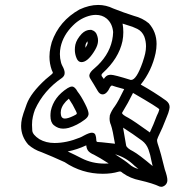

<svg xmlns="http://www.w3.org/2000/svg" viewBox="-20 -714 703 764"><path d="M237.8 -242.2Q250.5 -242.2 272.5 -252.9Q285.2 -258.8 285.6 -261.7V-262.2Q285.6 -265.6 282.2 -272Q270 -297.9 253.9 -321.3Q228 -299.8 222.7 -275.9Q221.7 -271 221.7 -266.1Q221.7 -259.3 223.6 -252Q227.5 -242.2 237.8 -242.2ZM319.8 -523.9Q326.7 -533.7 328.6 -541V-543.9Q328.6 -546.9 328.1 -549.8Q322.3 -543.5 320.3 -535.6Q319.8 -531.7 319.8 -527.8ZM231 -202.1Q210.9 -202.1 194.3 -215.8Q180.7 -227.1 180.7 -252.9Q180.7 -261.7 182.1 -272.5Q193.8 -328.1 249 -363.3Q259.3 -369.6 266.6 -369.6Q277.8 -369.6 288.6 -349.6Q302.7 -332 318.4 -300.8Q332.5 -273.4 332.5 -260.7Q332.5 -258.8 332 -257.3Q330.1 -247.1 316.4 -237.3Q287.1 -215.3 253.4 -205.1Q241.7 -202.1 231 -202.1ZM304.2 -466.8Q291 -466.8 284.7 -482.4Q277.8 -498.5 277.8 -516.1Q277.8 -525.9 279.8 -536.1Q284.7 -557.6 305.2 -579.6Q320.8 -595.2 339.4 -595.2H343.3Q362.3 -589.8 367.2 -570.8Q370.1 -562 370.1 -553.2Q370.1 -546.9 368.7 -540.5Q365.7 -525.9 352.5 -505.9Q327.1 -466.8 304.2 -466.8ZM502 -396Q522.9 -396 547.4 -465.8Q555.2 -489.3 557.6 -500.5Q561 -515.6 561 -529.8Q561 -549.8 554.2 -568.4Q545.4 -589.4 526.6 -598.9Q507.8 -608.4 485.8 -614.3L467.8 -620.1Q470.7 -603 470.7 -585.9Q470.7 -567.9 467.3 -550.3Q452.6 -481.4 388.2 -422.9Q384.3 -418.9 383.8 -416V-415Q383.8 -411.1 388.7 -405.8Q391.1 -403.3 393.1 -399.9Q402.8 -415 415 -416L420.9 -416.5Q434.6 -416.5 500 -396ZM587.4 -53.2 582.5 -74.2Q578.6 -97.7 570.8 -119.1Q563 -140.6 545.9 -153.8Q508.8 -181.2 469.7 -206.1Q476.1 -170.9 481.9 -135.3Q484.4 -124.5 509.8 -111.8Q532.2 -99.6 587.4 -53.2ZM530.8 -41.5 515.1 -54.7Q481 -87.9 438 -100.1Q481.4 -72.3 494.1 -61Q508.8 -47.4 530.8 -41.5ZM576.2 -187Q590.8 -217.8 604 -253.4Q611.3 -267.6 612.8 -274.4L613.8 -278.8Q613.8 -283.7 509.3 -344.2Q489.7 -304.2 466.3 -266.1L465.8 -264.6V-264.2Q465.8 -257.8 490.7 -245.1Q512.7 -232.9 572.3 -189.9ZM437.5 -142.1Q428.7 -195.8 421.4 -216.8Q416 -228.5 416 -242.7Q416 -248.5 417 -254.9Q422.9 -272.9 437.5 -292Q450.7 -310.5 474.1 -359.4Q433.1 -370.6 430.4 -372.1Q427.7 -373.5 425.3 -373.5Q421.9 -373.5 418.5 -368.2Q404.8 -338.4 388.2 -338.4Q377 -338.4 369.1 -351.8Q361.3 -365.2 353 -378.9Q345.7 -389.6 339.4 -400.9Q335.4 -407.2 335.4 -413.1Q335.4 -415 335.9 -416.5Q338.4 -427.7 354.5 -440.9Q412.6 -490.2 426.3 -553.7Q429.7 -569.8 430.2 -586.4Q427.2 -621.1 403.8 -640.6Q386.2 -654.8 361.3 -654.8Q352.5 -654.8 342.3 -652.8Q301.3 -643.6 270.5 -612.8Q231.4 -574.2 221.2 -526.9Q218.3 -512.7 218.3 -499Q218.3 -481.9 222.7 -465.8Q224.1 -459.5 228 -452.1Q237.3 -435.5 237.3 -424.3Q237.3 -421.4 236.8 -418.9Q235.4 -411.1 227.1 -404.3Q153.8 -354.5 119.1 -277.8Q113.8 -263.7 110.8 -249.5Q107.4 -235.4 107.4 -217.3Q107.4 -210.9 108.4 -194.6Q109.4 -178.2 136.7 -160.2Q163.1 -145 196.8 -145Q245.1 -145 297.9 -166.5Q305.2 -169.4 313.5 -174.3Q335.4 -186 345.7 -186Q356.4 -185.5 359.6 -177.5Q362.8 -169.4 363.3 -156.2V-155.3Q363.3 -148.9 370.1 -148.9Q377 -147.9 384.3 -147.9ZM396 -63Q404.3 -63 412.6 -63.5Q376.5 -86.9 353.5 -98.6Q339.4 -104.5 332 -112.5Q324.7 -120.6 323.2 -135.7Q287.1 -118.7 249.5 -111.3Q277.8 -98.1 305.2 -84Q346.7 -63 396 -63ZM621.6 29.3Q618.2 29.3 615.2 28.3Q588.9 15.6 536.1 3.4Q499 -3.9 469.2 -24.9Q462.4 -31.7 457 -31.7L451.7 -30.8Q423.8 -22.5 389.2 -22.5Q306.2 -22.5 237.3 -68.8Q187 -91.8 145.5 -108.4Q115.2 -118.2 92.3 -138.7Q64 -171.4 64 -212.9Q64 -227.1 67.4 -242.7Q69.8 -254.9 86.2 -299.6Q102.5 -344.2 161.1 -397.9Q172.9 -408.2 184.6 -417.5Q189.9 -421.9 190.4 -424.3Q190.4 -426.3 186 -435.1Q176.8 -460.9 176.8 -488.3Q176.8 -507.3 181.2 -527.3Q183.1 -536.6 186 -546.4Q215.3 -630.9 296.4 -676.3Q335 -694.3 370.6 -694.3Q401.9 -694.3 430.7 -680.2Q471.2 -664.1 512.7 -650.9Q547.4 -642.1 572.3 -621.1Q603 -586.9 603 -539.1Q603 -521.5 599.1 -502.4Q584 -432.6 540 -377.4Q592.8 -348.1 641.1 -313.5Q654.8 -302.7 654.8 -289.1V-286.1L653.3 -277.3Q650.9 -265.6 643.1 -247.6Q627 -205.1 608.9 -168.5Q606 -162.1 605 -157.7V-155.3Q605 -150.4 607.4 -142.6Q620.1 -105.5 635.7 -40Q646 -11.2 646 2.9Q646 5.9 645.5 8.3Q643.6 18.1 635.3 24.4Q628.9 29.3 621.6 29.3Z"/></svg>

Font: Third Street
Style: Regular
Weight: 400
Designer: GGBotNet
Foundry: GGBotNet
Version: 0.90